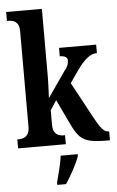

<svg xmlns="http://www.w3.org/2000/svg" viewBox="-63 -803 652 1066"><g transform="rotate(-5 262.5 -269.5)"><path d="M13 0V-50H24Q35 -50 48 -54.5Q61 -59 71 -73Q81 -87 81 -116V-648Q81 -675 71 -688.5Q61 -702 48 -706Q35 -710 24 -710H13V-760H212V-377Q212 -360 211 -335Q210 -310 209 -289Q208 -268 208 -263L307 -406Q324 -427 327.5 -440.5Q331 -454 331 -461Q331 -489 288 -489V-536H495V-489Q467 -489 439.5 -467Q412 -445 381 -400L336 -335L444 -135Q466 -93 484 -71.5Q502 -50 521 -50H525V0H513Q452 0 416.5 -7.5Q381 -15 358.5 -37.5Q336 -60 315 -105L247 -248L212 -195V-116Q212 -87 221.5 -73Q231 -59 244 -54.5Q257 -50 268 -50H279V0ZM212 208Q220 177 230.5 136Q241 95 245 61H340V71Q333 92 319.5 119Q306 146 290.5 173Q275 200 261 221H212Z"/></g></svg>

Font: Noto Serif ExtraCondensed
Style: Bold
Weight: 700
Width: 2
Designer: Monotype Design Team
Foundry: Monotype Imaging Inc.
Version: Version 2.014; ttfautohint (v1.8.4.7-5d5b)